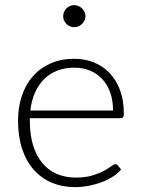

<svg xmlns="http://www.w3.org/2000/svg" viewBox="-20 -740 562 766"><path d="M52 0ZM276.5 -505.5Q318.5 -505.5 354.5 -491Q390.5 -476.5 417 -448.8Q443.5 -421 458.8 -380.5Q474 -340 474 -287.5Q474 -276.5 471 -272.5Q468 -268.5 461 -268.5H99V-259Q99 -203 112 -160.5Q125 -118 149 -89.2Q173 -60.5 207 -46Q241 -31.5 283 -31.5Q320.5 -31.5 348 -39.8Q375.5 -48 394.2 -58.2Q413 -68.5 424 -76.8Q435 -85 440 -85Q446.5 -85 450 -80L463 -64Q451 -49 431.2 -36Q411.5 -23 387.2 -13.8Q363 -4.5 335.2 1Q307.5 6.5 279.5 6.5Q228.5 6.5 186.5 -11.2Q144.5 -29 114.5 -63Q84.5 -97 68.2 -146.2Q52 -195.5 52 -259Q52 -312.5 67.2 -357.8Q82.5 -403 111.2 -435.8Q140 -468.5 181.8 -487Q223.5 -505.5 276.5 -505.5ZM277 -470Q238.5 -470 208 -458Q177.5 -446 155.2 -423.5Q133 -401 119.2 -369.5Q105.5 -338 101 -299H431Q431 -339 419.8 -370.8Q408.5 -402.5 388 -424.5Q367.5 -446.5 339.2 -458.2Q311 -470 277 -470ZM321 -675Q321 -666 317.2 -658.2Q313.5 -650.5 307.2 -644.5Q301 -638.5 293 -635Q285 -631.5 276 -631.5Q267 -631.5 259 -635Q251 -638.5 245 -644.5Q239 -650.5 235.5 -658.2Q232 -666 232 -675Q232 -684 235.5 -692.2Q239 -700.5 245 -706.5Q251 -712.5 259 -716Q267 -719.5 276 -719.5Q285 -719.5 293 -716Q301 -712.5 307.2 -706.5Q313.5 -700.5 317.2 -692.2Q321 -684 321 -675Z"/></svg>

Font: Lato Light
Style: Regular
Weight: 300
Designer: Lukasz Dziedzic
Foundry: tyPoland Lukasz Dziedzic
Version: Version 2.007; 2014-02-27